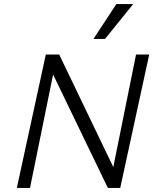

<svg xmlns="http://www.w3.org/2000/svg" viewBox="-20 -927 767 947"><path d="M63 0 206 -658H262L128 0ZM544 0H512L218 -609L230 -658H272L557 -65ZM716 -658 573 0H518L651 -658ZM441 -735 554 -907H637L498 -735Z"/></svg>

Font: Ysabeau Office
Style: Italic
Weight: 400
Italic angle: -12°
Designer: Christian Thalmann (Catharsis Fonts)
Version: Version 2.001;gftools[0.9.30]; featfreeze: tnum,lnum,ss02